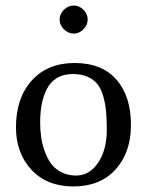

<svg xmlns="http://www.w3.org/2000/svg" viewBox="-20 -668 534 698"><path d="M244.1 -398.9Q210.4 -398.9 186.3 -384Q162.1 -369.1 149.4 -342.8Q136.7 -316.4 131.3 -286.9Q126 -257.3 126 -222.2Q126 -196.8 129.2 -172.4Q132.3 -147.9 141.4 -121.3Q150.4 -94.7 164.3 -75Q178.2 -55.2 201.9 -42.5Q225.6 -29.8 255.9 -29.8Q305.7 -29.8 336.9 -76.7Q368.2 -123.5 368.2 -195.8Q368.2 -235.4 365.5 -263.9Q362.8 -292.5 355 -319.3Q347.2 -346.2 333.7 -362.8Q320.3 -379.4 297.9 -389.2Q275.4 -398.9 244.1 -398.9ZM38.1 -205.1Q38.1 -312 95.7 -375.5Q153.3 -439 251 -439Q350.1 -439 403.1 -378.7Q456.1 -318.4 456.1 -213.9Q456.1 -113.8 400.1 -52Q344.2 9.8 247.1 9.8Q150.4 9.8 94.2 -51Q38.1 -111.8 38.1 -205.1ZM212.4 -561.5Q196.8 -577.1 196.8 -597.2Q196.8 -617.2 212.4 -632.6Q228 -647.9 248 -647.9Q268.1 -647.9 283.4 -632.6Q298.8 -617.2 298.8 -597.2Q298.8 -577.1 283.4 -561.5Q268.1 -545.9 248 -545.9Q228 -545.9 212.4 -561.5Z"/></svg>

Font: Linux Biolinum
Style: Regular
Weight: 400
Designer: Philipp H. Poll
Foundry: Philipp H. Poll
Version: Version 0.6.4